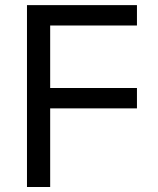

<svg xmlns="http://www.w3.org/2000/svg" viewBox="-20 -748 633 768"><path d="M87.9 0V-727.5H527.8V-646H180.7V-396H527.8V-314.5H180.7V0Z"/></svg>

Font: Inter
Style: Regular
Weight: 400
Designer: Rasmus Andersson
Foundry: rsms
Version: Version 4.001;git-9221beed3